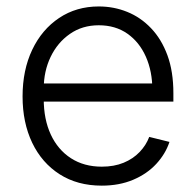

<svg xmlns="http://www.w3.org/2000/svg" viewBox="-20 -567 608 598"><path d="M296.9 11.2Q221.2 11.2 165.8 -24.2Q110.4 -59.6 80.3 -122.3Q50.3 -185.1 50.3 -266.6Q50.3 -348.6 80.3 -411.9Q110.4 -475.1 164.1 -511Q217.8 -546.9 287.6 -546.9Q334.5 -546.9 376.2 -530Q418 -513.2 450.4 -479.2Q482.9 -445.3 501.5 -394.8Q520 -344.2 520 -276.9V-250.5H91.8V-307.1H484.4L454.6 -286.1Q454.6 -344.7 434.3 -390.4Q414.1 -436 376.7 -462.2Q339.4 -488.3 287.6 -488.3Q236.3 -488.3 197.8 -461.4Q159.2 -434.6 137.7 -389.9Q116.2 -345.2 116.2 -290.5V-258.8Q116.2 -195.3 138.2 -147.9Q160.2 -100.6 200.9 -74.2Q241.7 -47.9 296.9 -47.9Q335.4 -47.9 365 -60.1Q394.5 -72.3 414.8 -93.5Q435.1 -114.7 444.8 -140.6L507.8 -125Q495.6 -87.9 466.8 -56.6Q438 -25.4 394.8 -7.1Q351.6 11.2 296.9 11.2Z"/></svg>

Font: Inter 18pt Light
Style: Regular
Weight: 300
Designer: Rasmus Andersson
Foundry: rsms
Version: Version 4.001;git-66647c0bb